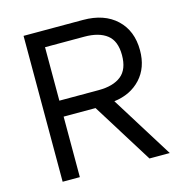

<svg xmlns="http://www.w3.org/2000/svg" viewBox="-105 -799 850 895"><g transform="rotate(-15 320.5 -352.0)"><path d="M605 0H507L325 -292H171V0H88V-704H375Q477 -704 536 -648.5Q595 -593 595 -499Q595 -415 546.5 -362.5Q498 -310 418 -300ZM171 -627V-369H361Q431 -369 469.5 -399.5Q508 -430 508 -499Q508 -567 469.5 -597Q431 -627 361 -627Z"/></g></svg>

Font: CBA Beacon Sans
Style: Regular
Weight: 400
Designer: Wei Huang
Foundry: Wei Huang
Version: Version 1.002